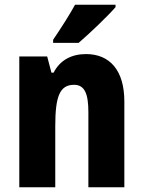

<svg xmlns="http://www.w3.org/2000/svg" viewBox="-20 -786 601 806"><path d="M465 -756V-766H295C271 -722 236 -668 203 -619V-606H310C359 -648 434 -720 465 -756ZM341 -559C281 -559 232 -534 205 -481H196L178 -549H61V0H212V-256C212 -380 230 -430 291 -430C336 -430 351 -391 351 -315V0H502V-360C502 -492 440 -559 341 -559Z"/></svg>

Font: Noto Sans Gujarati Condensed ExtraBold
Style: Regular
Weight: 800
Width: 3
Designer: Jelle Bosma - Monotype Design Team, Universal Thirst
Foundry: Monotype Imaging Inc.
Version: Version 2.106